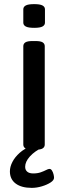

<svg xmlns="http://www.w3.org/2000/svg" viewBox="-20 -724 330 931"><path d="M138 2Q113 2 103 -4.5Q93 -11 93 -23V-500Q93 -512 103 -518.5Q113 -525 138 -525H152Q177 -525 187 -518.5Q197 -512 197 -500V-23Q197 -11 187 -4.5Q177 2 152 2ZM146 -589Q117 -589 105 -595.5Q93 -602 93 -614V-679Q93 -691 105 -697.5Q117 -704 146 -704Q174 -704 186 -697.5Q198 -691 198 -679V-614Q198 -602 186 -595.5Q174 -589 146 -589ZM134 187Q84 187 56 166Q28 145 28 107Q28 85 40 61.5Q52 38 75.5 17Q99 -4 133 -17L188 -10Q148 9 125 34.5Q102 60 102 85Q102 100 112 108.5Q122 117 141 117Q162 117 177.5 111.5Q193 106 203.5 100.5Q214 95 220 95Q227 95 232 103Q237 111 239.5 121Q242 131 242 138Q242 150 225 161Q208 172 183 179.5Q158 187 134 187Z"/></svg>

Font: Asap Expanded Medium
Style: Regular
Weight: 500
Width: 7
Designer: Pablo Cosgaya
Foundry: Omnibus-Type
Version: Version 3.001